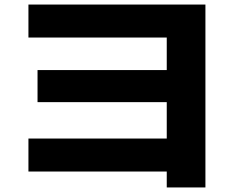

<svg xmlns="http://www.w3.org/2000/svg" viewBox="-20 -762 1040 844"><path d="M713 62V-8H105V-153H713V-313H145V-454H713V-597H105V-742H883V62Z"/></svg>

Font: M PLUS 2 ExtraBold
Style: Regular
Weight: 800
Version: Version 1.001